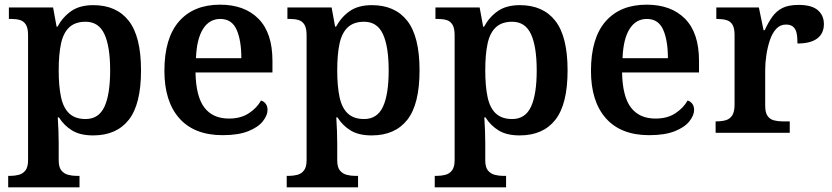

<svg xmlns="http://www.w3.org/2000/svg" viewBox="-20 -568 3558 821"><path d="M15 233V184H25Q43 184 60.5 179.5Q78 175 89 160.5Q100 146 100 117V-418Q100 -448 90.5 -463Q81 -478 65 -482.5Q49 -487 29 -487H18V-536H207L222 -454H226Q248 -495 284.5 -520.5Q321 -546 379 -546Q478 -546 530.5 -479Q583 -412 583 -267Q583 -122 530.5 -55.5Q478 11 378 11Q323 11 288.5 -10Q254 -31 232 -66H227Q229 -38 230 -7.5Q231 23 231 46V118Q231 147 242.5 161Q254 175 271.5 179.5Q289 184 306 184H320V233ZM346 -59Q402 -59 426.5 -111.5Q451 -164 451 -267Q451 -369 426.5 -422Q402 -475 346 -475Q302 -475 276.5 -451.5Q251 -428 241 -382Q231 -336 231 -267Q231 -199 241 -152.5Q251 -106 276.5 -82.5Q302 -59 346 -59Z M932 10Q811 10 747 -62Q683 -134 683 -265Q683 -405 745.5 -476.5Q808 -548 921 -548Q1026 -548 1085.5 -487.5Q1145 -427 1145 -308V-258H816Q818 -155 854 -108Q890 -61 959 -61Q1010 -61 1044.5 -84Q1079 -107 1096 -138Q1108 -135 1116 -124.5Q1124 -114 1124 -98Q1124 -75 1104 -49.5Q1084 -24 1041.5 -7Q999 10 932 10ZM1012 -319Q1012 -396 991.5 -441.5Q971 -487 922 -487Q875 -487 848 -444Q821 -401 818 -319Z M1206 233V184H1216Q1234 184 1251.5 179.5Q1269 175 1280 160.5Q1291 146 1291 117V-418Q1291 -448 1281.5 -463Q1272 -478 1256 -482.5Q1240 -487 1220 -487H1209V-536H1398L1413 -454H1417Q1439 -495 1475.5 -520.5Q1512 -546 1570 -546Q1669 -546 1721.5 -479Q1774 -412 1774 -267Q1774 -122 1721.5 -55.5Q1669 11 1569 11Q1514 11 1479.5 -10Q1445 -31 1423 -66H1418Q1420 -38 1421 -7.5Q1422 23 1422 46V118Q1422 147 1433.5 161Q1445 175 1462.5 179.5Q1480 184 1497 184H1511V233ZM1537 -59Q1593 -59 1617.5 -111.5Q1642 -164 1642 -267Q1642 -369 1617.5 -422Q1593 -475 1537 -475Q1493 -475 1467.5 -451.5Q1442 -428 1432 -382Q1422 -336 1422 -267Q1422 -199 1432 -152.5Q1442 -106 1467.5 -82.5Q1493 -59 1537 -59Z M1839 233V184H1849Q1867 184 1884.5 179.5Q1902 175 1913 160.5Q1924 146 1924 117V-418Q1924 -448 1914.5 -463Q1905 -478 1889 -482.5Q1873 -487 1853 -487H1842V-536H2031L2046 -454H2050Q2072 -495 2108.5 -520.5Q2145 -546 2203 -546Q2302 -546 2354.5 -479Q2407 -412 2407 -267Q2407 -122 2354.5 -55.5Q2302 11 2202 11Q2147 11 2112.5 -10Q2078 -31 2056 -66H2051Q2053 -38 2054 -7.5Q2055 23 2055 46V118Q2055 147 2066.5 161Q2078 175 2095.5 179.5Q2113 184 2130 184H2144V233ZM2170 -59Q2226 -59 2250.5 -111.5Q2275 -164 2275 -267Q2275 -369 2250.5 -422Q2226 -475 2170 -475Q2126 -475 2100.5 -451.5Q2075 -428 2065 -382Q2055 -336 2055 -267Q2055 -199 2065 -152.5Q2075 -106 2100.5 -82.5Q2126 -59 2170 -59Z M2756 10Q2635 10 2571 -62Q2507 -134 2507 -265Q2507 -405 2569.5 -476.5Q2632 -548 2745 -548Q2850 -548 2909.5 -487.5Q2969 -427 2969 -308V-258H2640Q2642 -155 2678 -108Q2714 -61 2783 -61Q2834 -61 2868.5 -84Q2903 -107 2920 -138Q2932 -135 2940 -124.5Q2948 -114 2948 -98Q2948 -75 2928 -49.5Q2908 -24 2865.5 -7Q2823 10 2756 10ZM2836 -319Q2836 -396 2815.5 -441.5Q2795 -487 2746 -487Q2699 -487 2672 -444Q2645 -401 2642 -319Z M3040 0V-49H3043Q3066 -49 3083.5 -54Q3101 -59 3111 -74.5Q3121 -90 3121 -121V-419Q3121 -449 3111.5 -463.5Q3102 -478 3085 -482.5Q3068 -487 3046 -487H3043V-536H3225L3245 -439H3250Q3265 -472 3282.5 -496.5Q3300 -521 3326 -534Q3352 -547 3395 -547Q3451 -547 3477 -524.5Q3503 -502 3503 -465Q3503 -425 3474.5 -403.5Q3446 -382 3390 -382Q3390 -410 3386 -427.5Q3382 -445 3371 -454Q3360 -463 3341 -463Q3316 -463 3299 -444.5Q3282 -426 3272 -396Q3262 -366 3257 -332.5Q3252 -299 3252 -270V-116Q3252 -87 3262 -72.5Q3272 -58 3289 -53.5Q3306 -49 3326 -49H3357V0Z"/></svg>

Font: Noto Serif Hebrew SemiBold
Style: Regular
Weight: 600
Version: Version 2.003